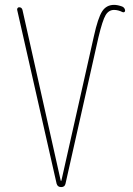

<svg xmlns="http://www.w3.org/2000/svg" viewBox="-20 -760 540 780"><path d="M210 -13.7 49.8 -719.7Q48.8 -723.6 51.3 -727.1Q53.7 -730.5 57.6 -730.5Q68.4 -730.5 71.3 -719.7L226.6 -26.4Q226.6 -25.4 228 -25.4Q229.5 -25.4 229.5 -26.4L361.3 -612.3Q377.9 -687.5 395 -713.9Q412.1 -740.2 443.4 -740.2Q458 -740.2 476.6 -733.4Q487.3 -728.5 488.3 -716.8Q488.3 -712.9 484.9 -710.9Q481.4 -709 477.5 -710.9Q460 -719.7 443.4 -719.7Q421.9 -719.7 409.2 -698.7Q396.5 -677.7 379.9 -608.4L246.1 -13.7Q243.2 0 228.5 0Q213.9 0 210 -13.7Z"/></svg>

Font: Rounded-X Mgen+ 1m thin
Style: Regular
Weight: 100
Designer: [Source Han Sans]
Ryoko NISHIZUKA  (kana & ideographs); Paul D. Hunt (Latin, Greek & Cyrillic); Wenlong ZHANG  (bopomofo
Version: Version 1.059.20150602